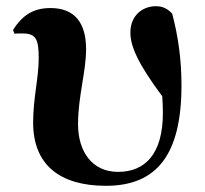

<svg xmlns="http://www.w3.org/2000/svg" viewBox="-20 -583 663 620"><path d="M27 -474C31 -475 48 -475 52 -475C96 -475 105 -457 105 -395C105 -331 87 -267 87 -187C87 -51 173 17 322 17C486 17 566 -83 566 -307C566 -393 555 -467 536 -539C522 -554 506 -563 484 -563C438 -563 401 -531 401 -478C401 -434 425 -378 504 -272C505 -254 506 -235 506 -219C506 -86 449 -28 361 -28C278 -28 232 -93 232 -182C232 -271 258 -352 258 -424C258 -512 219 -557 143 -557C91 -557 54 -537 22 -486Z"/></svg>

Font: Noto Serif CJK JP Black
Style: Regular
Weight: 900
Designer: Ryoko NISHIZUKA 西塚涼子 (kana & ideographs); Frank Grießhammer (Latin, Greek & Cyrillic); Wenlong ZHANG 张文龙 (bopomofo); San
Foundry: Adobe Systems Incorporated
Version: Version 1.001;PS 1.001;hotconv 16.6.54;makeotf.lib2.5.65590